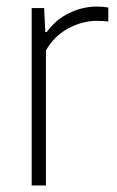

<svg xmlns="http://www.w3.org/2000/svg" viewBox="-20 -565 356 585"><path d="M76.5 0V-540.5H114.5L118 -467.5H122.5Q150 -505.5 190.8 -525.2Q231.5 -545 275 -545Q294 -545 310 -542V-499.5Q300.5 -500.5 292.2 -501Q284 -501.5 273.5 -501.5Q232 -501.5 189 -479Q146 -456.5 120 -411.5V0Z"/></svg>

Font: Encode Sans Semi Condensed ExtraLight
Style: Regular
Weight: 200
Width: 4
Designer: Multiple Designers
Foundry: Impallari Type
Version: Version 3.000; ttfautohint (v1.8.3) -l 8 -r 50 -G 200 -x 14 